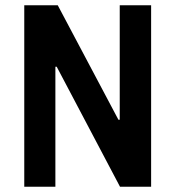

<svg xmlns="http://www.w3.org/2000/svg" viewBox="-20 -708 664 728"><path d="M72 0V-688H199L429 -254H434V-688H553V0H435L195 -455H190V0Z"/></svg>

Font: Saira SemiCondensed SemiBold
Style: Regular
Weight: 600
Width: 4
Designer: Hector Gatti with collaboration of the Omnibus-Type team
Foundry: Omnibus-Type
Version: Version 1.101